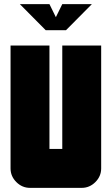

<svg xmlns="http://www.w3.org/2000/svg" viewBox="-20 -908 540 928"><path d="M76 -888H219L250 -825L281 -888H424L299 -762H201ZM469 -94Q469 -56 441 -28Q413 0 375 0H125Q87 0 59 -28Q31 -56 31 -94V-688H219V-188H281V-688H469Z"/></svg>

Font: CostaRica
Style: Normal
Weight: 900
Version: Version 1.3